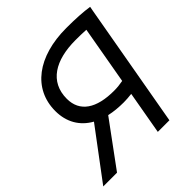

<svg xmlns="http://www.w3.org/2000/svg" viewBox="-197 -840 977 977"><g transform="rotate(-45 291.5 -351.5)"><path d="M368.7 -228.5C386.7 -228.5 405.8 -230 425.8 -232.4L384.8 0H468.3L586.4 -667.5L591.3 -693.4C549.8 -699.7 497.1 -703.1 429.2 -703.1C223.1 -703.1 90.8 -603 90.8 -443.8C90.8 -364.3 126.5 -303.2 191.9 -266.6L-7.8 0H91.3L266.6 -238.8C297.4 -231.9 331.1 -228.5 368.7 -228.5ZM439.9 -311.5C418.5 -307.6 397.9 -305.2 378.4 -305.2C247.1 -304.2 176.3 -354 176.3 -446.3C176.3 -569.3 274.4 -626.5 418.9 -626.5C445.8 -626.5 471.2 -626 495.1 -624.5Z"/></g></svg>

Font: Cascadia Code PL SemiLight
Style: Italic
Weight: 350
Italic angle: -10°
Monospace: yes
Designer: Aaron Bell
Foundry: Saja Typeworks
Version: Version 2404.023